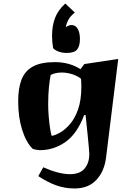

<svg xmlns="http://www.w3.org/2000/svg" viewBox="-20 -848 760 1088"><path d="M403 220Q348 220 299 202.5Q250 185 197 150L225 100Q314 139 376 139Q433 139 459.5 107Q486 75 486 25Q486 22 485.5 15.5Q485 9 483.5 -11.5Q482 -32 477.5 -75.5Q473 -119 465 -196H457Q417 -90 351 -43.5Q285 3 205 3Q199 3 185 0.5Q171 -2 165 -5Q128 -41 105.5 -112.5Q83 -184 83 -274Q83 -348 102 -397Q121 -446 166.5 -471Q212 -496 291 -496Q332 -496 368.5 -486Q405 -476 436 -456L458 -485L650 -514L581 45Q571 124 525.5 172Q480 220 403 220ZM273 -78Q292 -81 320 -96.5Q348 -112 376 -144Q404 -176 422.5 -228.5Q441 -281 441 -358Q441 -369 440.5 -379.5Q440 -390 439 -402Q417 -419 387.5 -428Q358 -437 330 -437Q293 -437 267 -423Q262 -398 257.5 -356Q253 -314 253 -256Q253 -225 256 -188.5Q259 -152 263.5 -122Q268 -92 273 -78ZM353 -698 357 -696Q369 -706 386 -706Q408 -706 420.5 -684.5Q433 -663 433 -627Q433 -588 417.5 -568Q402 -548 358 -548Q333 -548 312.5 -555.5Q292 -563 281 -575Q275 -608 275 -646Q275 -702 292 -746.5Q309 -791 350 -828L404 -777Q377 -755 367 -735Q357 -715 353 -698Z"/></svg>

Font: Joti One
Style: Regular
Weight: 400
Designer: Eduardo Rodriguez Tunni
Foundry: Eduardo Rodriguez Tunni
Version: Version 1.002; ttfautohint (v1.8.4.7-5d5b);gftools[0.9.24]